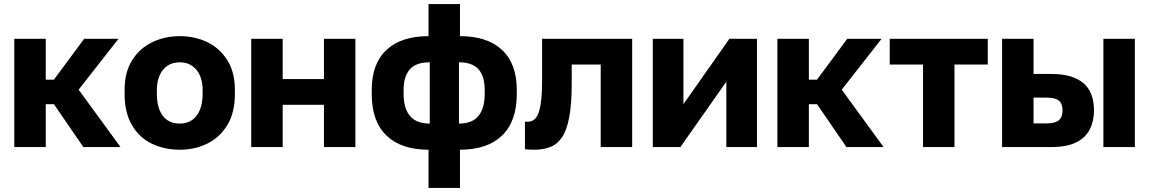

<svg xmlns="http://www.w3.org/2000/svg" viewBox="-20 -720 5636 940"><path d="M50 0V-530H204V-330H244L392 -530H560L365 -281L570 0H388L244 -210H204V0Z M860 13Q786 13 724.5 -16Q663 -45 626.5 -106.5Q590 -168 590 -260V-280Q590 -366 626.5 -424.5Q663 -483 724.5 -513Q786 -543 860 -543Q935 -543 996 -513Q1057 -483 1093.5 -424.5Q1130 -366 1130 -280V-260Q1130 -169 1093.5 -108.5Q1057 -48 996 -17.5Q935 13 860 13ZM860 -115Q896 -115 921 -132.5Q946 -150 959 -183Q972 -216 972 -260V-280Q972 -320 959 -350Q946 -380 921 -397.5Q896 -415 860 -415Q824 -415 799 -397.5Q774 -380 761 -350Q748 -320 748 -280V-260Q748 -214 761 -181.5Q774 -149 799 -132Q824 -115 860 -115Z M1210 0V-530H1364V-333H1566V-530H1720V0H1566V-207H1364V0Z M2078 200V13Q1944 13 1872 -56.5Q1800 -126 1800 -259V-280Q1800 -408 1872 -475.5Q1944 -543 2078 -543V-700H2232V-543Q2366 -543 2438 -475.5Q2510 -408 2510 -280V-259Q2510 -126 2438 -56.5Q2366 13 2232 13V200ZM2353 -260V-280Q2353 -347 2322.5 -381Q2292 -415 2227 -415V-115Q2292 -115 2322.5 -152.5Q2353 -190 2353 -260ZM1956 -280V-260Q1956 -189 1987.5 -152Q2019 -115 2084 -115V-415Q2016 -415 1986 -380Q1956 -345 1956 -280Z M2596 13Q2587 13 2572.5 12.5Q2558 12 2550 10V-125Q2553 -124 2565 -124Q2588 -124 2603.5 -143Q2619 -162 2626.5 -207Q2634 -252 2634 -330V-530H3075V0H2921V-404H2779V-310Q2779 -211 2767 -147Q2755 -83 2732 -48.5Q2709 -14 2674.5 -0.5Q2640 13 2596 13Z M3176 0V-530H3326V-210L3551 -530H3686V0H3536V-320L3311 0Z M3786 0V-530H3940V-330H3980L4128 -530H4296L4101 -281L4306 0H4124L3980 -210H3940V0Z M4499 0V-404H4336V-530H4816V-404H4653V0Z M4886 0V-530H5040V-358H5126Q5230 -358 5283 -314Q5336 -270 5336 -179Q5336 -127 5315 -86Q5294 -45 5248 -22.5Q5202 0 5126 0ZM5040 -116H5106Q5146 -116 5164 -131.5Q5182 -147 5182 -179Q5182 -212 5164.5 -227Q5147 -242 5106 -242H5040ZM5382 0V-530H5536V0Z"/></svg>

Font: Golos Text
Style: Bold
Weight: 700
Designer: A.Korolkova, Vitaly Kuzmin
Foundry: ParaType Ltd
Version: Version 2.004